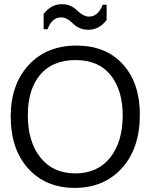

<svg xmlns="http://www.w3.org/2000/svg" viewBox="-20 -914 809 934"><path d="M32.1 -347.4Q32.1 -502.6 119.2 -597.4Q206.4 -692.3 352.6 -692.3Q494.9 -692.3 577.6 -601.3Q660.3 -510.3 660.3 -356.4Q660.3 -192.3 573.1 -96.2Q485.9 0 343.6 0Q202.6 0 117.3 -94.2Q32.1 -188.5 32.1 -347.4ZM115.4 -352.6Q115.4 -224.4 176.9 -147.4Q238.5 -70.5 346.2 -70.5Q455.1 -70.5 516 -147.4Q576.9 -224.4 576.9 -352.6Q576.9 -474.4 518.6 -548.1Q460.3 -621.8 347.4 -621.8Q235.9 -621.8 175.6 -550.6Q115.4 -479.5 115.4 -352.6ZM192.3 -846.2Q228.2 -893.6 282.1 -893.6Q324.4 -893.6 353.8 -864.1Q385.9 -833.3 412.8 -833.3Q457.7 -833.3 479.5 -891H498.7V-816.7Q462.8 -769.2 409 -769.2Q366.7 -769.2 335.9 -798.7Q305.1 -829.5 278.2 -829.5Q232.1 -829.5 211.5 -771.8H192.3Z"/></svg>

Font: Slabo 13px
Style: Regular
Weight: 400
Designer: John Hudson
Foundry: Tiro Typeworks Ltd.
Version: Version 1.02 Build 005a